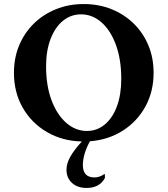

<svg xmlns="http://www.w3.org/2000/svg" viewBox="-20 -690 829 950"><path d="M409 240Q363 240 336 215Q309 190 309 150Q309 117 329.5 82.5Q350 48 385 10Q289 8 212.5 -36.5Q136 -81 92.5 -157Q49 -233 49 -330Q49 -404 75 -466Q101 -528 147.5 -573.5Q194 -619 257 -644.5Q320 -670 394 -670Q469 -670 532 -644.5Q595 -619 641.5 -573.5Q688 -528 714 -466Q740 -404 740 -330Q740 -237 699.5 -163Q659 -89 587.5 -43.5Q516 2 425 9Q390 73 390 127Q390 188 448 188Q459 188 471.5 184Q484 180 495 172H499V191Q472 240 409 240ZM410 -42Q460 -42 498.5 -74Q537 -106 558.5 -164Q580 -222 580 -300Q580 -396 553.5 -468Q527 -540 482 -579.5Q437 -619 381 -619Q331 -619 292 -587.5Q253 -556 230.5 -498Q208 -440 208 -362Q208 -266 235 -194Q262 -122 308 -82Q354 -42 410 -42Z"/></svg>

Font: Spectral
Style: Bold
Weight: 700
Designer: Jean-Baptiste Levee
Foundry: Production Type
Version: Version 2.001